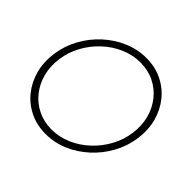

<svg xmlns="http://www.w3.org/2000/svg" viewBox="-172 -907 1114 1114"><g transform="rotate(45 385.0 -350.0)"><path d="M334 13Q263 13 204.2 -15.2Q145.5 -43.5 105.2 -93.5Q65 -143.5 47.2 -209.2Q29.5 -275 40 -350Q50.5 -425 86.5 -490.8Q122.5 -556.5 177.2 -606.5Q232 -656.5 298.5 -684.8Q365 -713 436 -713Q507.5 -713 566 -684.8Q624.5 -656.5 664.8 -606.5Q705 -556.5 722.8 -490.8Q740.5 -425 730 -350Q719.5 -275 683.5 -209.2Q647.5 -143.5 592.8 -93.5Q538 -43.5 471.8 -15.2Q405.5 13 334 13ZM340 -30Q403 -30 461.5 -55.5Q520 -81 567.5 -125.2Q615 -169.5 646.5 -227.2Q678 -285 687 -350Q696 -415.5 680.8 -473.5Q665.5 -531.5 630.2 -575.8Q595 -620 544 -645Q493 -670 430 -670Q367 -670 308.5 -644.5Q250 -619 202.5 -574.8Q155 -530.5 123.5 -472.8Q92 -415 83 -350Q74 -284 89.2 -226.2Q104.5 -168.5 139.8 -124.2Q175 -80 226.2 -55Q277.5 -30 340 -30Z"/></g></svg>

Font: Urbanist ExtraLight
Style: Italic
Weight: 250
Version: Version 1.303